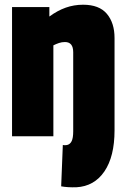

<svg xmlns="http://www.w3.org/2000/svg" viewBox="-20 -577 535 813"><path d="M465 -25Q465 86 422 149Q379 212 303 216Q266 217 239 212L246 37Q250 38 255 38Q260 38 264 37Q277 34 283.5 20.5Q290 7 290 -21V-356Q290 -399 255 -399Q242 -399 230 -395Q218 -391 206 -385V0H31V-547H189V-507Q223 -532 258 -544.5Q293 -557 332 -557Q400 -557 432.5 -518.5Q465 -480 465 -416Z"/></svg>

Font: Georama SemiCondensed ExtraBold
Style: Regular
Weight: 800
Width: 4
Designer: Jean-Baptiste Levee
Foundry: Production Type
Version: Version 1.000